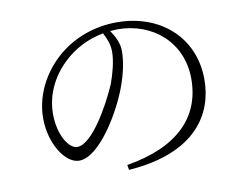

<svg xmlns="http://www.w3.org/2000/svg" viewBox="-76 -796 1151 901"><g transform="rotate(-10 500.0 -345.0)"><path d="M495 -656 530 -658C696 -658 831 -545 831 -369C831 -185 708 -63 465 -23L469 1C793 -22 891 -194 891 -355C891 -561 734 -691 533 -691C429 -691 326 -657 244 -584C162 -510 114 -409 114 -307C114 -184 182 -82 247 -82C344 -82 461 -279 502 -397C522 -454 533 -508 533 -555C533 -592 516 -624 495 -656ZM460 -651C476 -620 487 -594 487 -558C487 -514 471 -455 454 -409C410 -308 318 -147 249 -147C209 -147 163 -219 163 -319C163 -408 203 -491 268 -553C320 -604 389 -638 460 -651Z"/></g></svg>

Font: Noto Serif JP Light
Style: Regular
Weight: 300
Designer: Ryoko NISHIZUKA 西塚涼子 (kana & ideographs); Frank Grießhammer (Latin, Greek & Cyrillic); Wenlong ZHANG 张文龙 (bopomofo); San
Foundry: Adobe
Version: Version 2.001;hotconv 1.1.0;makeotfexe 2.6.0